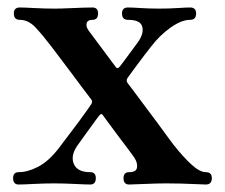

<svg xmlns="http://www.w3.org/2000/svg" viewBox="-20 -493 601 513"><path d="M30 0Q15 0 15 -17Q15 -33 30 -33Q54 -33 82 -47.5Q110 -62 137 -97Q173 -144 191 -168.5Q209 -193 215.5 -202.5Q222 -212 222 -212Q229 -221 224 -227Q219 -233 203.5 -254Q188 -275 169.5 -299.5Q151 -324 136 -344Q121 -364 117 -369Q95 -398 75.5 -419Q56 -440 33 -440Q17 -440 17 -457Q17 -473 33 -473Q44 -473 71.5 -471.5Q99 -470 125 -470Q143 -470 163.5 -471Q184 -472 202 -472.5Q220 -473 227 -473Q242 -473 242 -457Q242 -440 227 -440Q214 -440 211.5 -431Q209 -422 217 -411L290 -313Q294 -308 300 -315Q305 -321 315.5 -335.5Q326 -350 336.5 -364Q347 -378 349 -381Q365 -404 360 -422Q355 -440 322 -440Q306 -440 306 -457Q306 -473 322 -473Q333 -473 356 -471.5Q379 -470 405 -470Q431 -470 454.5 -471.5Q478 -473 488 -473Q504 -473 504 -457Q504 -440 488 -440Q465 -440 436 -419.5Q407 -399 384 -369Q379 -363 366.5 -346.5Q354 -330 341 -312.5Q328 -295 321 -285Q316 -278 321 -271Q326 -265 338.5 -248Q351 -231 367.5 -209Q384 -187 400 -165.5Q416 -144 427.5 -128Q439 -112 443 -107Q470 -73 492 -53Q514 -33 530 -33Q546 -33 546 -17Q546 0 530 0Q523 0 504.5 -1Q486 -2 464 -2.5Q442 -3 424 -3Q398 -3 367 -1.5Q336 0 325 0Q310 0 310 -17Q310 -33 325 -33Q344 -33 346 -45Q348 -57 340 -70Q337 -75 325 -91Q313 -107 297.5 -127.5Q282 -148 270 -164.5Q258 -181 255 -185Q251 -192 245 -184Q240 -178 227.5 -160.5Q215 -143 202.5 -126Q190 -109 186 -103Q168 -76 177.5 -54.5Q187 -33 221 -33Q236 -33 236 -17Q236 0 221 0Q210 0 180 -1.5Q150 -3 124 -3Q98 -3 69.5 -1.5Q41 0 30 0Z"/></svg>

Font: Zen Antique Soft
Style: Regular
Weight: 400
Designer: Yoshimichi Ohira
Foundry: Positype
Version: Version 1.001